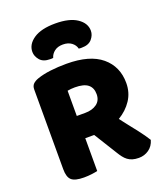

<svg xmlns="http://www.w3.org/2000/svg" viewBox="-155 -960 920 1073"><g transform="rotate(-20 304.5 -423.0)"><path d="M453 -233Q472 -207 491.5 -183Q511 -159 528 -137Q545 -115 558.5 -96Q572 -77 581 -62Q571 -27 544.5 -8.5Q518 10 485 10Q463 10 447 5Q431 0 419 -9Q407 -18 397 -31Q387 -44 378 -59L293 -196H240V-1Q229 2 206 5Q183 8 159 8Q106 8 85.5 -10Q65 -28 65 -75V-549Q65 -570 76.5 -581.5Q88 -593 108 -600Q142 -612 187 -617.5Q232 -623 283 -623Q421 -623 491 -564.5Q561 -506 561 -408Q561 -351 531.5 -306.5Q502 -262 453 -233ZM288 -329Q330 -329 357 -348.5Q384 -368 384 -406Q384 -444 359.5 -463.5Q335 -483 282 -483Q270 -483 259.5 -482Q249 -481 238 -479V-329ZM225 -679Q220 -678 216 -678Q212 -678 207 -678Q166 -678 146.5 -701Q127 -724 127 -750Q127 -795 172 -825.5Q217 -856 301 -856Q385 -856 430 -825.5Q475 -795 475 -750Q475 -724 455.5 -701Q436 -678 395 -678Q390 -678 386 -678Q382 -678 377 -679Q372 -701 352 -716Q332 -731 301 -731Q270 -731 250.5 -716Q231 -701 225 -679Z"/></g></svg>

Font: Baloo 2 Latin ExtraBold
Style: Regular
Weight: 400
Designer: Sarang Kulkarni and Ek Type
Foundry: Ek Type
Version: Version 1.001